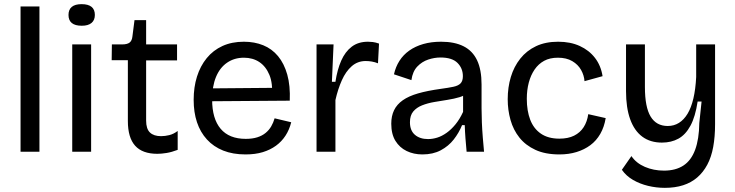

<svg xmlns="http://www.w3.org/2000/svg" viewBox="-20 -731 3543 925"><path d="M79 0V-700H170V0Z M328 0V-517H419V0ZM374 -607Q342 -607 326 -620Q310 -633 310 -659Q310 -685 326 -698Q342 -711 373 -711Q405 -711 421 -698Q437 -685 437 -659Q437 -634 421 -620.5Q405 -607 374 -607Z M738 10Q666 10 631 -29Q596 -68 596 -148V-441H518L519 -517H568Q593 -517 604.5 -526Q616 -535 618 -556L628 -634H684V-517H833V-440H684V-150Q684 -110 702.5 -92.5Q721 -75 756 -75Q775 -75 795.5 -80Q816 -85 836 -100V-9Q807 2 782.5 6Q758 10 738 10Z M1163 13Q1102 13 1055.5 -5.5Q1009 -24 977 -59Q945 -94 929 -142Q913 -190 913 -250Q913 -311 929 -362Q945 -413 976 -451Q1007 -489 1052 -509.5Q1097 -530 1155 -530Q1206 -530 1248 -513Q1290 -496 1319.5 -460.5Q1349 -425 1364 -371.5Q1379 -318 1376 -246L970 -243V-305L1321 -308L1290 -266Q1295 -329 1278 -370Q1261 -411 1229.5 -432Q1198 -453 1155 -453Q1109 -453 1074 -429Q1039 -405 1020.5 -360Q1002 -315 1002 -251Q1002 -159 1043 -110.5Q1084 -62 1164 -62Q1196 -62 1219.5 -69.5Q1243 -77 1259.5 -90.5Q1276 -104 1286.5 -122Q1297 -140 1303 -161L1383 -142Q1374 -106 1355.5 -77.5Q1337 -49 1309.5 -29Q1282 -9 1246 2Q1210 13 1163 13Z M1505 0V-280V-517H1587L1579 -337H1596Q1605 -396 1624 -439Q1643 -482 1674.5 -506Q1706 -530 1753 -530Q1763 -530 1776 -528.5Q1789 -527 1806 -521L1801 -426Q1786 -432 1771 -434.5Q1756 -437 1742 -437Q1703 -437 1674.5 -412Q1646 -387 1627 -344.5Q1608 -302 1596 -249V0Z M2015 13Q1973 13 1939 -3.5Q1905 -20 1885 -52.5Q1865 -85 1865 -135Q1865 -172 1878.5 -200Q1892 -228 1920.5 -248Q1949 -268 1994 -281Q2039 -294 2104 -303Q2141 -308 2164.5 -313Q2188 -318 2199 -329.5Q2210 -341 2210 -364Q2210 -402 2184 -428Q2158 -454 2102 -454Q2073 -454 2043 -444Q2013 -434 1990.5 -410.5Q1968 -387 1962 -345L1878 -373Q1886 -409 1904.5 -438Q1923 -467 1952 -487.5Q1981 -508 2019.5 -519Q2058 -530 2105 -530Q2170 -530 2213.5 -508Q2257 -486 2278.5 -440.5Q2300 -395 2300 -324V-209Q2300 -178 2301.5 -141.5Q2303 -105 2306 -68.5Q2309 -32 2312 0H2228Q2225 -32 2222.5 -64Q2220 -96 2219 -128H2206Q2191 -91 2166 -59Q2141 -27 2103.5 -7Q2066 13 2015 13ZM2042 -61Q2064 -61 2086.5 -68Q2109 -75 2131.5 -91Q2154 -107 2174.5 -132Q2195 -157 2211 -192V-292L2237 -287Q2221 -271 2194.5 -263Q2168 -255 2136 -250Q2104 -245 2072 -239.5Q2040 -234 2013.5 -223.5Q1987 -213 1971 -194Q1955 -175 1955 -142Q1955 -102 1979 -81.5Q2003 -61 2042 -61Z M2675 13Q2607 13 2559.5 -9Q2512 -31 2482.5 -68Q2453 -105 2439.5 -153Q2426 -201 2426 -253Q2426 -310 2441 -360Q2456 -410 2486.5 -448.5Q2517 -487 2562.5 -508.5Q2608 -530 2669 -530Q2728 -530 2773 -509.5Q2818 -489 2846.5 -452Q2875 -415 2883 -364L2796 -340Q2794 -368 2779.5 -394Q2765 -420 2737 -436.5Q2709 -453 2668 -453Q2629 -453 2601.5 -438Q2574 -423 2555.5 -396Q2537 -369 2527.5 -333Q2518 -297 2518 -255Q2518 -197 2534.5 -154Q2551 -111 2586 -87Q2621 -63 2675 -63Q2717 -63 2746 -77.5Q2775 -92 2792 -118.5Q2809 -145 2814 -181L2898 -162Q2891 -119 2872 -86Q2853 -53 2824 -31.5Q2795 -10 2757.5 1.5Q2720 13 2675 13Z M3183 174Q3142 174 3102.5 164.5Q3063 155 3030 136Q2997 117 2976 87L3022 21Q3045 55 3087 73Q3129 91 3179 91Q3235 91 3272.5 66.5Q3310 42 3329 -9.5Q3348 -61 3349 -138L3360 -242H3341Q3330 -169 3306.5 -125.5Q3283 -82 3248.5 -63Q3214 -44 3169 -44Q3113 -44 3074.5 -72.5Q3036 -101 3016 -156.5Q2996 -212 2996 -292V-517H3087V-312Q3087 -215 3114.5 -169.5Q3142 -124 3197 -124Q3227 -124 3251 -139Q3275 -154 3292.5 -183Q3310 -212 3320.5 -256.5Q3331 -301 3334 -360V-517H3425V-133Q3425 -72 3416 -23Q3407 26 3387.5 62.5Q3368 99 3339 124Q3310 149 3271 161.5Q3232 174 3183 174Z"/></svg>

Font: Bricolage Grotesque 96pt ExtraBold
Style: Regular
Weight: 400
Version: Version 1.001;gftools[0.9.33.dev8+g029e19f]